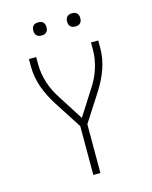

<svg xmlns="http://www.w3.org/2000/svg" viewBox="-134 -1010 868 1097"><g transform="rotate(-15 300.0 -462.0)"><path d="M279 0V-289L172 -455Q155 -482 141 -510Q127 -538 116.5 -567.5Q106 -597 100.5 -628Q95 -659 95 -691V-735H138V-691Q138 -662 143 -634Q148 -606 157 -578.5Q166 -551 179 -525.5Q192 -500 208 -476L300 -332L392 -476Q408 -500 421 -525.5Q434 -551 443 -578.5Q452 -606 457 -634Q462 -662 462 -691V-735H505V-691Q505 -659 499.5 -628Q494 -597 483.5 -567.5Q473 -538 459 -510Q445 -482 428 -455L321 -289V0ZM400 -846Q392 -846 384.5 -848Q377 -850 371 -856Q365 -862 363 -869.5Q361 -877 361 -885Q361 -893 363 -900.5Q365 -908 371 -914Q377 -920 384.5 -922Q392 -924 400 -924Q408 -924 415.5 -922Q423 -920 429 -914Q435 -908 437 -900.5Q439 -893 439 -885Q439 -877 437 -869.5Q435 -862 429 -856Q423 -850 415.5 -848Q408 -846 400 -846ZM200 -846Q192 -846 184.5 -848Q177 -850 171 -856Q165 -862 163 -869.5Q161 -877 161 -885Q161 -893 163 -900.5Q165 -908 171 -914Q177 -920 184.5 -922Q192 -924 200 -924Q208 -924 215.5 -922Q223 -920 229 -914Q235 -908 237 -900.5Q239 -893 239 -885Q239 -877 237 -869.5Q235 -862 229 -856Q223 -850 215.5 -848Q208 -846 200 -846Z"/></g></svg>

Font: Iosevka Curly XLtEx
Style: Regular
Weight: 200
Width: 7
Monospace: yes
Designer: Belleve Invis
Foundry: Belleve Invis
Version: Version 11.1.0; ttfautohint (v1.8.3)